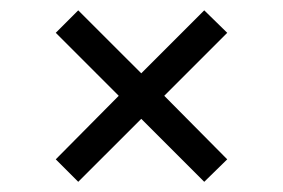

<svg xmlns="http://www.w3.org/2000/svg" viewBox="-20 -464 552 375"><path d="M211.9 -276.9 88.9 -399.9 132.8 -443.8 255.9 -320.8 378.9 -443.8 423.8 -399.9 300.8 -276.9 423.8 -152.8 378.9 -108.9 255.9 -231.9 132.8 -108.9 88.9 -152.8Z"/></svg>

Font: D-DIN-PRO
Style: Regular
Weight: 400
Designer: Charles Nix
Foundry: Datto Inc.
Version: Version 1.000;hotconv 1.0.109;makeotfexe 2.5.65596